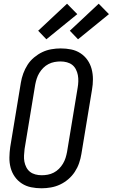

<svg xmlns="http://www.w3.org/2000/svg" viewBox="-20 -1003 605 1031"><path d="M203 8Q174 8 147 2.5Q120 -3 97.5 -17.5Q75 -32 59.5 -54Q44 -76 37 -102.5Q30 -129 30.5 -157.5Q31 -186 35 -214L92 -559Q96 -584 105 -608.5Q114 -633 128 -655Q142 -677 163 -694.5Q184 -712 207 -723Q230 -734 255.5 -738.5Q281 -743 306 -743Q335 -743 362 -737.5Q389 -732 411.5 -717.5Q434 -703 449.5 -681Q465 -659 472 -632.5Q479 -606 479 -577.5Q479 -549 474 -521L417 -176Q413 -151 404.5 -126.5Q396 -102 381.5 -80Q367 -58 346.5 -40.5Q326 -23 302.5 -12Q279 -1 253.5 3.5Q228 8 203 8ZM204 -62Q220 -62 236.5 -65Q253 -68 268.5 -76Q284 -84 296.5 -96.5Q309 -109 318 -124Q327 -139 332 -155Q337 -171 340 -187L397 -532Q400 -549 400.5 -566.5Q401 -584 398 -600Q395 -616 387.5 -630.5Q380 -645 368 -654.5Q356 -664 339.5 -668.5Q323 -673 305 -673Q289 -673 272.5 -670Q256 -667 240.5 -659Q225 -651 212.5 -638.5Q200 -626 191 -611Q182 -596 177 -580Q172 -564 169 -548L112 -203Q110 -186 109 -168.5Q108 -151 111 -135Q114 -119 121.5 -104.5Q129 -90 141 -80.5Q153 -71 169.5 -66.5Q186 -62 204 -62ZM399 -792 355 -838 510 -983 565 -927ZM229 -792 185 -838 340 -983 395 -927Z"/></svg>

Font: Iosevka Term Oblique
Style: Regular
Weight: 400
Italic angle: -9°
Monospace: yes
Designer: Belleve Invis
Foundry: Belleve Invis
Version: Version 31.4.0